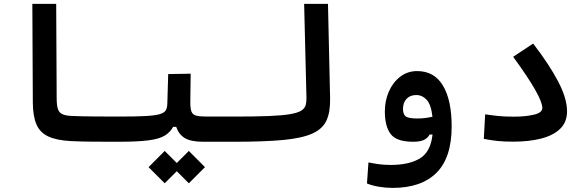

<svg xmlns="http://www.w3.org/2000/svg" viewBox="-20 -713 2970 971"><path d="M580.1 3.9Q574.2 3.9 568.4 3.9Q562 3.9 556.2 3.9Q501 3.9 443.8 3.4Q386.7 2.9 337.9 0.5Q265.6 -3.4 223.6 -23.2Q181.6 -43 164.1 -84.5Q146.5 -126 146 -194.3L143.6 -693.4H264.2L266.6 -217.3Q266.6 -181.2 272.7 -162.1Q278.8 -143.1 295.4 -135.5Q312 -127.9 344.2 -126.5Q393.6 -124.5 457 -124Q520.5 -123.5 585.9 -123.5Q601.6 -123.5 609.4 -106Q617.2 -88.4 617.2 -59.6Q617.2 -32.7 607.9 -14.4Q598.6 3.9 580.1 3.9Z M580.1 3.9 585.9 -123.5Q669.4 -123.5 717.5 -126.2Q765.6 -128.9 788.8 -136Q812 -143.1 818.8 -155.8Q825.7 -168.5 826.2 -189L830.6 -338.4L944.3 -340.3L942.4 -195.8Q942.4 -164.6 948.2 -148.9Q954.1 -133.3 971.7 -128.4Q989.3 -123.5 1024.4 -123.5H1171.9Q1208.5 -123.5 1208.5 -67.9Q1208.5 -29.3 1196 -12.7Q1183.6 3.9 1166 3.9H1007.3Q944.8 3.9 914.3 -14.9Q883.8 -33.7 871.1 -71.3H855.5Q840.3 -43.5 812.7 -26.9Q785.2 -10.3 730.7 -3.2Q676.3 3.9 580.1 3.9ZM935.1 213.9 874 152.8 813 213.9 731.4 132.3 813 50.3 874 111.3 935.1 50.3 1016.6 132.3Z M1166 3.9Q1151.9 3.9 1144.8 -12Q1137.7 -27.8 1137.7 -63Q1137.7 -98.1 1147.5 -110.8Q1157.2 -123.5 1171.9 -123.5Q1273.4 -123.5 1339.6 -126.2Q1405.8 -128.9 1444.6 -135.3Q1483.4 -141.6 1502 -152.6Q1520.5 -163.6 1525.4 -180.2Q1530.3 -196.8 1529.8 -219.7L1518.1 -693.4H1638.7L1649.4 -215.8Q1650.9 -147.9 1631.6 -104.7Q1612.3 -61.5 1560.1 -37.8Q1507.8 -14.2 1412.4 -5.1Q1316.9 3.9 1166 3.9Z M1965.8 237.3Q1931.2 237.3 1896.2 231.4Q1861.3 225.6 1835.9 214.8L1843.3 108.4Q1872.1 114.3 1898.2 117.7Q1924.3 121.1 1957 121.1Q2047.9 121.1 2102.8 88.6Q2157.7 56.2 2167.5 -32.7H2152.8Q2143.6 -15.1 2124.5 -5.6Q2105.5 3.9 2068.8 3.9Q1985.8 3.9 1956.1 -34.7Q1926.3 -73.2 1926.3 -149.9Q1926.3 -204.1 1946.8 -250.5Q1967.3 -296.9 2004.2 -325.2Q2041 -353.5 2089.8 -353.5Q2176.3 -353.5 2220.2 -280Q2264.2 -206.5 2264.2 -73.7Q2264.2 84.5 2187.3 160.9Q2110.4 237.3 1965.8 237.3ZM2167 -122.6Q2160.2 -184.6 2137.7 -208.5Q2115.2 -232.4 2085 -232.4Q2053.7 -232.4 2035.9 -212.9Q2018.1 -193.4 2018.1 -162.1Q2018.1 -135.3 2031.7 -124.5Q2045.4 -113.8 2090.3 -113.8Q2111.3 -113.8 2129.2 -116Q2147 -118.2 2167 -122.6Z M2576.2 3.4Q2530.8 3.4 2498.8 0.2Q2466.8 -2.9 2426.8 -10.7L2433.6 -134.8Q2474.1 -128.9 2503.9 -126Q2533.7 -123 2578.1 -123Q2638.7 -123 2680.7 -133.1Q2722.7 -143.1 2722.7 -167Q2722.7 -194.8 2687 -258.1Q2651.4 -321.3 2575.2 -425.8L2676.3 -492.7Q2757.8 -386.7 2802.7 -301Q2847.7 -215.3 2847.7 -149.9Q2847.7 -95.2 2812.7 -61.5Q2777.8 -27.8 2716.6 -12.2Q2655.3 3.4 2576.2 3.4Z"/></svg>

Font: CaskaydiaCove NF SemiBold
Style: Regular
Weight: 600
Designer: Aaron Bell
Foundry: Saja Typeworks
Version: Version 2111.001; VTT 6.35;Nerd Fonts 3.2.1